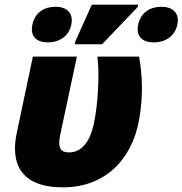

<svg xmlns="http://www.w3.org/2000/svg" viewBox="-20 -796 783 824"><path d="M301 -606H418L571 -766L573 -776H374L304 -620ZM186 -614C231 -614 275 -638 286 -690C297 -743 263 -767 218 -767C171 -767 130 -743 119 -690C108 -638 139 -614 186 -614ZM641 -614C686 -614 730 -638 741 -690C752 -743 718 -767 673 -767C625 -767 584 -743 573 -690C562 -638 593 -614 641 -614ZM250 8C427 8 545 -106 577 -282C596 -389 590 -477 577 -553H398C408 -477 400 -345 383 -266C364 -178 325 -142 276 -142C232 -142 229 -171 239 -220L310 -553H121L52 -226C24 -95 68 8 250 8Z"/></svg>

Font: Noto Sans Black
Style: Italic
Weight: 900
Italic angle: -12°
Designer: Monotype Design Team
Foundry: Monotype Imaging Inc.
Version: Version 2.013